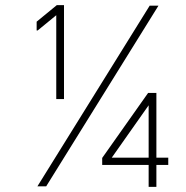

<svg xmlns="http://www.w3.org/2000/svg" viewBox="-20 -722 719 744"><path d="M198 -338V-663L126 -604H122V-638L200 -702H228V-338ZM125 0 560 -700H594L159 0ZM556 2V-83H376V-110L554 -362H586V-111H632V-83H586V2ZM413 -111H556V-314Z"/></svg>

Font: Fustat ExtraLight
Style: Regular
Weight: 250
Designer: Mohamed Gaber, Khaled Hosny, Laura Garcia Mut
Foundry: Kief Type Foundry, Alif Type Foundry, Hard Type Foundry
Version: Version 1.007